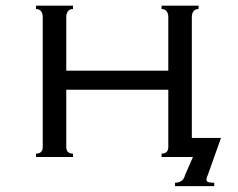

<svg xmlns="http://www.w3.org/2000/svg" viewBox="-20 -547 829 669"><path d="M543 0V-11.7Q554.7 -11.7 560.5 -17.6Q566.4 -23.4 566.4 -35.2V-234.4H210.9V-35.2Q210.9 -23.4 216.8 -17.6Q222.7 -11.7 234.4 -11.7V0H105.5V-11.7Q117.2 -11.7 123 -17.6Q128.9 -23.4 128.9 -35.2V-488.3Q128.9 -500 123 -507.8Q117.2 -515.6 105.5 -515.6V-527.3H234.4V-515.6Q222.7 -515.6 216.8 -507.8Q210.9 -500 210.9 -488.3V-300.8H566.4V-488.3Q566.4 -500 560.5 -507.8Q554.7 -515.6 543 -515.6V-527.3H671.9V-515.6Q660.2 -515.6 654.3 -507.8Q648.4 -500 648.4 -488.3V-66.4H750L707 54.7Q699.2 74.2 699.2 78.1Q699.2 85.9 707 87.9Q714.8 89.8 726.6 89.8V101.6H589.8V89.8Q601.6 89.8 611.3 84Q621.1 78.1 625 62.5L652.3 0Z"/></svg>

Font: 和音 by 宁静之雨，公众号njzyshare
Style: Regular
Weight: 400
Designer: Steve Matteson
Foundry: Ascender Corporation
Version: Version 6.00;June 8, 2018;FontCreator 11.0.0.2388 32-bit